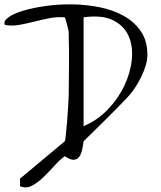

<svg xmlns="http://www.w3.org/2000/svg" viewBox="-24 -716 729 867"><path d="M268.6 -78.1Q270.5 -79.1 272.9 -103Q275.4 -127 278.3 -159.2Q281.2 -191.4 283.2 -225.6Q285.2 -259.8 286.1 -282.2Q286.1 -294.9 286.6 -318.4Q287.1 -341.8 287.1 -370.6Q287.1 -399.4 287.6 -430.7Q288.1 -461.9 287.6 -489.7Q287.1 -517.6 286.6 -539.1Q286.1 -560.5 286.1 -570.3Q286.1 -574.2 283.7 -584Q281.2 -593.8 278.8 -604.5Q276.4 -615.2 273.4 -624.5Q270.5 -633.8 268.6 -637.7Q234.4 -640.6 199.2 -633.8Q164.1 -627 129.9 -618.2Q95.7 -609.4 62 -603.5Q28.3 -597.7 -2 -603.5Q-9.8 -620.1 13.2 -637.2Q36.1 -654.3 80.1 -667.5Q124 -680.7 182.6 -689Q241.2 -697.3 303.7 -696.3Q366.2 -695.3 426.8 -683.1Q487.3 -670.9 535.2 -644Q583 -617.2 612.3 -574.2Q641.6 -531.2 641.6 -467.8Q641.6 -445.3 633.8 -419.9Q626 -394.5 613.8 -369.1Q601.6 -343.8 586.4 -320.8Q571.3 -297.9 556.6 -282.2Q549.8 -274.4 534.2 -258.3Q518.6 -242.2 498.5 -221.7Q478.5 -201.2 456.1 -179.2Q433.6 -157.2 413.6 -137.2Q393.6 -117.2 377.4 -101.6Q361.3 -85.9 353.5 -78.1Q350.6 -54.7 345.7 -35.2Q340.8 -15.6 331.1 -4.9Q321.3 5.9 306.2 5.4Q291 4.9 268.6 -10.7Q247.1 3.9 223.1 30.8Q199.2 57.6 173.8 82.5Q148.4 107.4 121.1 122.1Q93.8 136.7 66.4 125V90.8ZM353.5 -146.5Q415 -171.9 462.4 -221.2Q509.8 -270.5 537.6 -329.1Q565.4 -387.7 571.3 -447.8Q577.1 -507.8 556.6 -553.7Q536.1 -599.6 486.8 -624.5Q437.5 -649.4 353.5 -637.7Z"/></svg>

Font: Over the Rainbow
Style: Regular
Weight: 400
Designer: Kimberly Geswein
Foundry: Kimberly Geswein
Version: Version 1.002 2010